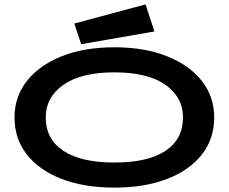

<svg xmlns="http://www.w3.org/2000/svg" viewBox="-20 -842 1040 873"><path d="M500 11Q362 11 260 -28.5Q158 -68 102 -139.5Q46 -211 46 -308Q46 -402 102 -473.5Q158 -545 260 -586Q362 -627 500 -627Q638 -627 740 -586Q842 -545 898 -473.5Q954 -402 954 -308Q954 -211 898 -139.5Q842 -68 740 -28.5Q638 11 500 11ZM500 -103Q652 -103 732 -156Q812 -209 812 -308Q812 -400 732 -456.5Q652 -513 500 -513Q349 -513 268.5 -456.5Q188 -400 188 -308Q188 -209 268.5 -156Q349 -103 500 -103ZM349 -641 318 -735 642 -822 682 -699Z"/></svg>

Font: Inconsolata UltraExpanded ExtraBold
Style: Regular
Weight: 800
Width: 9
Monospace: yes
Designer: Raph Levien, Cyreal, Brenton Simpson
Foundry: Raph Levien, Cyreal, Google
Version: Version 3.001; ttfautohint (v1.8.2.53-6de2)